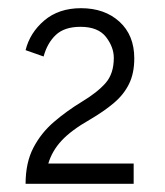

<svg xmlns="http://www.w3.org/2000/svg" viewBox="-20 -893 402 469"><path d="M42.5 -444Q42.5 -495.5 61.5 -532Q80.5 -568.5 111.8 -595.2Q143 -622 180 -644.5Q217.5 -667 237.8 -690Q258 -713 258 -751.5Q258 -778 238.8 -802.8Q219.5 -827.5 176.5 -827.5Q137.5 -827.5 116.5 -807.8Q95.5 -788 86.5 -755L42.5 -770.5Q53 -813 88.2 -843Q123.5 -873 178 -873Q235.5 -873 271.8 -840Q308 -807 308 -750.5Q308 -714 295.2 -688Q282.5 -662 258.2 -641.5Q234 -621 199 -600.5Q153.5 -574.5 130.2 -549.2Q107 -524 98 -493.5H306.5V-444Z"/></svg>

Font: Overpass ExtraLight
Style: Regular
Weight: 250
Designer: Delve Withrington, Dave Bailey, Thomas Jockin
Foundry: Delve Fonts LLC
Version: Version 4.000